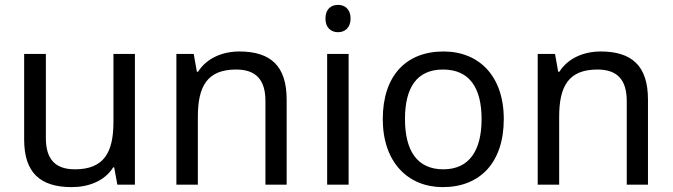

<svg xmlns="http://www.w3.org/2000/svg" viewBox="-20 -757 2757 787"><path d="M533 -536H445V-257C445 -132 406 -63 287 -63C206 -63 168 -105 168 -191V-536H79V-185C79 -49 145 10 274 10C343 10 409 -15 444 -71H448L461 0H533Z M961 -546C893 -546 827 -519 792 -463H787L774 -536H703V0H791V-278C791 -403 829 -472 948 -472C1030 -472 1068 -429 1068 -343V0H1155V-349C1155 -487 1089 -546 961 -546Z M1366 -737C1337 -737 1314 -720 1314 -681C1314 -643 1337 -625 1366 -625C1393 -625 1417 -643 1417 -681C1417 -720 1393 -737 1366 -737ZM1409 -536H1321V0H1409Z M2045 -269C2045 -446 1943 -546 1798 -546C1644 -546 1549 -446 1549 -269C1549 -91 1653 10 1795 10C1948 10 2045 -91 2045 -269ZM1640 -269C1640 -396 1687 -472 1796 -472C1905 -472 1954 -396 1954 -269C1954 -142 1905 -63 1797 -63C1688 -63 1640 -142 1640 -269Z M2442 -546C2374 -546 2308 -519 2273 -463H2268L2255 -536H2184V0H2272V-278C2272 -403 2310 -472 2429 -472C2511 -472 2549 -429 2549 -343V0H2636V-349C2636 -487 2570 -546 2442 -546Z"/></svg>

Font: Noto Sans Mahajani
Style: Regular
Weight: 400
Designer: Monotype Design Team
Foundry: Monotype Imaging Inc.
Version: Version 2.003